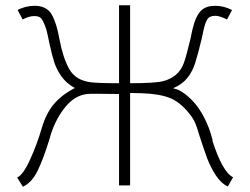

<svg xmlns="http://www.w3.org/2000/svg" viewBox="-20 -704 950 729"><path d="M347 -348Q317 -348 311 -347Q265 -342 229.5 -299.5Q194 -257 174 -197L167 -173Q144 -99 122.5 -55Q101 -11 67 5L45 -30Q68 -40 94.5 -98.5Q121 -157 139 -219Q155 -273 184 -308Q213 -343 264 -370Q231 -388 212.5 -415Q194 -442 185.5 -469Q177 -496 167 -542Q165 -551 161 -571Q157 -591 151 -606Q142 -629 134.5 -636Q127 -643 110 -643Q90 -643 66 -630L47 -666Q59 -673 76.5 -677.5Q94 -682 111 -682Q157 -682 176 -649.5Q195 -617 206 -554Q219 -485 242.5 -442.5Q266 -400 322 -392Q351 -388 432 -388V-684H474V-388Q569 -388 600 -396Q657 -411 677 -462Q687 -488 704 -560Q709 -589 717 -615Q728 -650 746 -666Q764 -682 798 -682Q829 -682 861 -666L842 -630Q814 -644 798 -644Q775 -644 767 -630.5Q759 -617 753.5 -592.5Q748 -568 746 -558Q731 -495 720.5 -463Q710 -431 690.5 -407Q671 -383 637 -369Q640 -368 649 -365.5Q658 -363 667 -357.5Q676 -352 688 -343Q724 -313 746 -274.5Q768 -236 779.5 -199Q791 -162 786 -171Q825 -50 865 -31L845 4Q819 -8 799 -39Q779 -70 767 -102Q755 -134 735 -196Q734 -200 729 -216Q724 -232 716.5 -246.5Q709 -261 697 -275Q662 -318 622.5 -333Q583 -348 517 -350L474 -351V0H432V-347Z"/></svg>

Font: Bellota Light
Style: Regular
Weight: 300
Designer: Kemie Guaida
Foundry: Kemie Guaida
Version: Version 4.001